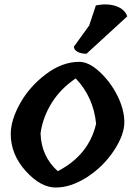

<svg xmlns="http://www.w3.org/2000/svg" viewBox="-20 -837 600 857"><path d="M378 -723 408 -813Q460 -823 498.5 -809.5Q537 -796 548 -764L366 -597Q343 -597 326.5 -605.5Q310 -614 310 -629ZM28 -239Q28 -301 70 -376Q112 -451 185 -506Q258 -561 334 -561Q376 -561 424 -517Q472 -473 503 -412Q534 -351 535 -294Q536 -237 489 -165.5Q442 -94 369.5 -47Q297 0 229 0Q161 0 94.5 -74Q28 -148 28 -239ZM318 -487Q251 -442 211 -378Q171 -314 161 -242Q164 -139 238 -73Q377 -145 409 -285Q397 -404 318 -487Z"/></svg>

Font: Tillana SemiBold
Style: Regular
Weight: 600
Designer: Lipi Raval (Devanagari, Latin), Jonny Pinhorn (Latin)
Foundry: Indian Type Foundry
Version: Version 2.003;PS 1.0;hotconv 1.0.79;makeotf.lib2.5.61930; tt